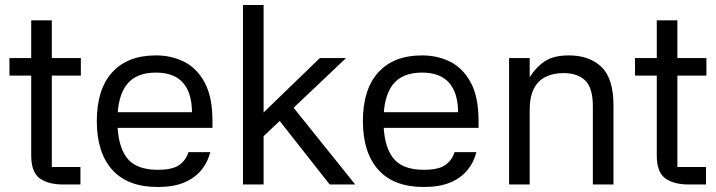

<svg xmlns="http://www.w3.org/2000/svg" viewBox="-20 -737 2862 767"><path d="M303 -435H187V-70H301.3V0H232.7Q172.3 0 138.5 -24.7Q104.7 -49.3 104.7 -115.7V-435H17.7V-505H104.7V-655.7H187V-505H303Z M406.7 -288.7H747Q746.3 -367 710.5 -407Q674.7 -447 603 -447Q523 -447 486 -398.7Q449 -350.3 449 -255Q449 -158.3 485.3 -108.5Q521.7 -58.7 610 -58.7Q669 -58.7 695.8 -77.7Q722.7 -96.7 733 -129.3H820Q810 -88.7 784 -57.2Q758 -25.7 715.3 -7.8Q672.7 10 610 10Q490 10 428.3 -58.8Q366.7 -127.7 366.7 -253Q366.7 -380.3 428.2 -448Q489.7 -515.7 603 -515.7Q665.3 -515.7 716.2 -490Q767 -464.3 797.8 -407Q828.7 -349.7 828.7 -254.3V-226.3H405.7Z M1135.7 -328 1399 0H1297L1078 -278.3ZM1033 0H950.7V-717H1033ZM1005.7 -261.3 1257.7 -505H1362.3L1006 -167.3Z M1469.7 -288.7H1810Q1809.3 -367 1773.5 -407Q1737.7 -447 1666 -447Q1586 -447 1549 -398.7Q1512 -350.3 1512 -255Q1512 -158.3 1548.3 -108.5Q1584.7 -58.7 1673 -58.7Q1732 -58.7 1758.8 -77.7Q1785.7 -96.7 1796 -129.3H1883Q1873 -88.7 1847 -57.2Q1821 -25.7 1778.3 -7.8Q1735.7 10 1673 10Q1553 10 1491.3 -58.8Q1429.7 -127.7 1429.7 -253Q1429.7 -380.3 1491.2 -448Q1552.7 -515.7 1666 -515.7Q1728.3 -515.7 1779.2 -490Q1830 -464.3 1860.8 -407Q1891.7 -349.7 1891.7 -254.3V-226.3H1468.7Z M2096 0H2013.7V-505H2096V-428.3Q2119.7 -467.3 2155.3 -491.5Q2191 -515.7 2252 -515.7Q2335 -515.7 2382.8 -469.5Q2430.7 -423.3 2430.7 -315.7V0H2348.3V-312.7Q2348.3 -385 2318.3 -415Q2288.3 -445 2230.7 -445Q2190 -445 2159.7 -430Q2129.3 -415 2112.7 -382.8Q2096 -350.7 2096 -297.3Z M2802 -435H2686V-70H2800.3V0H2731.7Q2671.3 0 2637.5 -24.7Q2603.7 -49.3 2603.7 -115.7V-435H2516.7V-505H2603.7V-655.7H2686V-505H2802Z"/></svg>

Font: 42dot Sans Light
Style: Regular
Weight: 300
Designer: 42dot
Version: Version 1.000